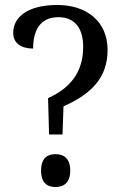

<svg xmlns="http://www.w3.org/2000/svg" viewBox="-20 -744 493 771"><path d="M177 -204H231L235 -317C350 -368 412 -434 412 -544C412 -658 328 -724 210 -724C91 -724 33 -675 33 -612C33 -569 67 -549 113 -549C113 -620 140 -675 214 -675C284 -675 314 -626 314 -556C314 -473 280 -398 173 -350ZM203 7C235 7 262 -9 262 -59C262 -109 235 -125 203 -125C170 -125 145 -109 145 -59C145 -9 170 7 203 7Z"/></svg>

Font: Noto Serif Bengali SemiCondensed
Style: Regular
Weight: 400
Width: 4
Designer: Juan Bruce, Universal Thirst, Indian Type Foundry and the Monotype Design Team.
Foundry: Monotype Imaging Inc.
Version: Version 2.003